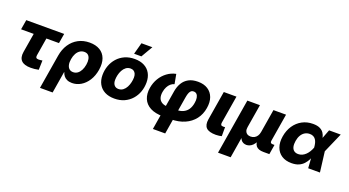

<svg xmlns="http://www.w3.org/2000/svg" viewBox="-62 -1489 4396 2420"><g transform="rotate(20 2136.0 -279.0)"><path d="M311 6.3Q222.7 6.3 184.6 -33.2Q146.5 -72.8 159.2 -150.4L202.1 -408.2H32.7L54.7 -539.1H563L541 -408.2H372.1L332.5 -168.5Q329.1 -146.5 337.4 -136Q345.7 -125.5 370.1 -125.5Q379.9 -125.5 395.8 -127.2Q411.6 -128.9 420.4 -130.4L416.5 -4.9Q388.2 1.5 361.6 3.9Q335 6.3 311 6.3Z M508.8 204.1 585 -255.4Q599.6 -344.2 643.1 -409.7Q686.5 -475.1 753.4 -511Q820.3 -546.9 905.3 -546.9Q986.3 -546.9 1042.2 -513.7Q1098.1 -480.5 1121.8 -417.2Q1145.5 -354 1130.9 -263.7Q1116.7 -179.2 1077.4 -117.9Q1038.1 -56.6 982.9 -23.9Q927.7 8.8 865.7 8.8Q826.2 8.8 798.3 -4.2Q770.5 -17.1 753.9 -38.6Q737.3 -60.1 730 -85.9H726.6L678.7 204.1ZM832.5 -124.5Q865.2 -124.5 890.6 -142.6Q916 -160.6 933.3 -193.4Q950.7 -226.1 958 -270Q965.3 -314 958.7 -346.2Q952.1 -378.4 932.9 -396Q913.6 -413.6 880.9 -413.6Q848.6 -413.6 822.3 -396.2Q795.9 -378.9 778.1 -346.7Q760.3 -314.5 752.9 -270Q745.6 -226.1 752.7 -193.4Q759.8 -160.6 780 -142.6Q800.3 -124.5 832.5 -124.5Z M1434.1 10.7Q1357.9 10.7 1304.2 -17.6Q1250.5 -45.9 1222.2 -97.4Q1193.8 -148.9 1193.8 -217.8Q1193.8 -284.2 1215.3 -343.5Q1236.8 -402.8 1277.6 -448.7Q1318.4 -494.6 1376.7 -520.8Q1435.1 -546.9 1508.3 -546.9Q1584.5 -546.9 1637.9 -518.8Q1691.4 -490.7 1719.7 -439.2Q1748 -387.7 1748 -318.4Q1748 -252.9 1727.1 -193.8Q1706.1 -134.8 1665.5 -88.6Q1625 -42.5 1566.7 -15.9Q1508.3 10.7 1434.1 10.7ZM1441.4 -120.6Q1477.1 -120.6 1503.2 -140.6Q1529.3 -160.6 1545.7 -192.1Q1562 -223.6 1569.8 -258.8Q1577.6 -293.9 1577.6 -323.7Q1577.6 -353 1568.4 -373.5Q1559.1 -394 1542 -405Q1524.9 -416 1501 -416Q1464.8 -416 1439 -396.2Q1413.1 -376.5 1396.5 -345.2Q1379.9 -314 1372.1 -279.1Q1364.3 -244.1 1364.3 -213.9Q1364.3 -169.9 1384.8 -145.3Q1405.3 -120.6 1441.4 -120.6ZM1476.6 -606 1518.6 -761.7H1665L1574.2 -606Z M2023.4 204.1 2112.8 -336.4Q2123.5 -398.4 2152.3 -446.8Q2181.2 -495.1 2231.7 -522.7Q2282.2 -550.3 2356.9 -550.3Q2435.5 -550.3 2489 -515.9Q2542.5 -481.4 2564.7 -419.9Q2586.9 -358.4 2573.2 -276.9Q2559.1 -188.5 2509 -123.8Q2459 -59.1 2378.7 -23.7Q2298.3 11.7 2191.9 11.7H2089.4Q1983.4 11.7 1916.7 -23.9Q1850.1 -59.6 1823.5 -123.5Q1796.9 -187.5 1811 -271Q1822.8 -341.3 1857.4 -399.4Q1892.1 -457.5 1945.1 -496.8Q1998 -536.1 2063 -549.3L2086.9 -419.9Q2060.1 -413.1 2037.6 -393.6Q2015.1 -374 1999.8 -344Q1984.4 -314 1978 -275.9Q1970.2 -229 1981.4 -194.8Q1992.7 -160.6 2024.9 -141.6Q2057.1 -122.6 2111.8 -122.6H2214.4Q2271 -122.6 2310.8 -141.4Q2350.6 -160.2 2374.3 -196.3Q2397.9 -232.4 2406.2 -284.2Q2413.1 -323.2 2408.2 -353Q2403.3 -382.8 2387.9 -399.4Q2372.6 -416 2346.2 -416Q2321.3 -416 2306.9 -400.4Q2292.5 -384.8 2284.9 -359.6Q2277.3 -334.5 2272.5 -304.7L2188.5 204.1Z M2793.5 2.4Q2700.2 2.4 2663.6 -34.4Q2627 -71.3 2639.6 -149.9L2704.1 -539.1H2874L2812.5 -168.5Q2809.1 -147 2816.7 -137Q2824.2 -127 2844.7 -127Q2854 -127 2860.1 -127.4Q2866.2 -127.9 2870.6 -129.4V-7.8Q2858.4 -4.4 2838.6 -1Q2818.8 2.4 2793.5 2.4Z M2897 204.1 3020 -539.1H3189L3137.2 -226.6Q3131.8 -194.3 3139.9 -172.1Q3147.9 -149.9 3166.5 -138.4Q3185.1 -127 3211.9 -127Q3238.8 -127 3261 -138.4Q3283.2 -149.9 3298.1 -172.1Q3313 -194.3 3318.4 -226.6L3370.1 -539.1H3539.1L3477.5 -167Q3474.6 -148.9 3481.9 -139.9Q3489.3 -130.9 3507.8 -130.9H3532.7L3511.2 0H3431.6Q3359.4 0 3330.3 -37.8Q3301.3 -75.7 3313 -146.5L3321.3 -195.8H3346.7Q3337.9 -141.1 3321.3 -105.2Q3304.7 -69.3 3283.7 -48.3Q3262.7 -27.3 3240.5 -18.6Q3218.3 -9.8 3198.2 -9.8Q3176.8 -9.8 3156.7 -18.6Q3136.7 -27.3 3122.3 -48.3Q3107.9 -69.3 3103 -105.2Q3098.1 -141.1 3106.9 -195.8H3132.3L3066.4 204.1Z M3810.1 11.7Q3731 11.7 3677.5 -23.4Q3624 -58.6 3601.6 -121.6Q3579.1 -184.6 3592.8 -268.1Q3606.9 -352.5 3649.2 -415Q3691.4 -477.5 3755.6 -512.2Q3819.8 -546.9 3900.4 -546.9Q3957 -546.9 3991.7 -530.3Q4026.4 -513.7 4044.7 -486.6Q4063 -459.5 4070.1 -427.5Q4077.1 -395.5 4078.6 -364.3H4126L4155.3 -276.4L4189.9 0H4032.2L4013.7 -271Q4011.7 -302.7 4004.9 -329.1Q3998 -355.5 3985.1 -374.3Q3972.2 -393.1 3952.4 -403.3Q3932.6 -413.6 3904.8 -413.6Q3868.7 -413.6 3839.8 -396.5Q3811 -379.4 3791.7 -347.2Q3772.5 -314.9 3765.1 -269.5Q3757.8 -224.1 3765.1 -191.7Q3772.5 -159.2 3794.4 -141.8Q3816.4 -124.5 3851.1 -124.5Q3879.4 -124.5 3904.1 -135.7Q3928.7 -147 3949.2 -166.5Q3969.7 -186 3985.8 -212.2Q4002 -238.3 4013.2 -268.1L4116.2 -539.1H4272.5L4153.8 -268.1L4095.2 -181.2H4045.9Q4033.7 -149.4 4016.6 -115.7Q3999.5 -82 3973.6 -53Q3947.8 -23.9 3908 -6.1Q3868.2 11.7 3810.1 11.7Z"/></g></svg>

Font: Inter 18pt ExtraBold
Style: Italic
Weight: 800
Italic angle: -9.3988°
Designer: Rasmus Andersson
Foundry: rsms
Version: Version 4.001;git-66647c0bb